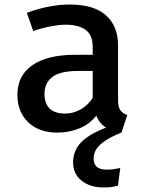

<svg xmlns="http://www.w3.org/2000/svg" viewBox="-20 -576 655 854"><path d="M505.1 -132.8Q505.1 -100.5 514.9 -86.2Q524.6 -71.8 546.2 -64.6L520.5 13.3Q480.5 8.7 451.5 -8.7Q422.6 -26.2 408.2 -61.5Q378.5 -23.6 332.8 -4.9Q287.2 13.8 235.4 13.8Q152.8 13.8 105.1 -32.6Q57.4 -79 57.4 -154.4Q57.4 -240 124.1 -286.2Q190.8 -332.3 314.9 -332.3H392.3V-367.7Q392.3 -420.5 360.5 -443.3Q328.7 -466.2 271.8 -466.2Q245.1 -466.2 207.2 -459.2Q169.2 -452.3 127.7 -437.9L99.5 -519Q150.3 -537.9 199 -546.9Q247.7 -555.9 289.2 -555.9Q397.9 -555.9 451.5 -507.7Q505.1 -459.5 505.1 -374.4ZM270.3 -70.8Q305.1 -70.8 338.5 -89.2Q371.8 -107.7 392.3 -141V-260.5H328.7Q247.7 -260.5 212.8 -233.6Q177.9 -206.7 177.9 -159.5Q177.9 -70.8 270.3 -70.8ZM504.6 -26.2 520 13.3Q469.2 34.4 442.6 53.6Q415.9 72.8 406.2 91.3Q396.4 109.7 396.4 129.2Q396.4 178.5 454.4 178.5Q470.8 178.5 484.4 176.7Q497.9 174.9 514.9 171.3L504.6 250.3Q489.7 253.8 475.1 255.9Q460.5 257.9 441.5 257.9Q380.5 257.9 342.8 227.4Q305.1 196.9 305.1 147.2Q305.1 83.1 356.7 42.6Q408.2 2.1 504.6 -26.2Z"/></svg>

Font: Fira Code Medium
Style: Regular
Weight: 500
Designer: Carrois Corporate, Edenspiekermann AG, Nikita Prokopov
Foundry: Carrois Corporate, Edenspiekermann AG, Nikita Prokopov
Version: Version 6.002